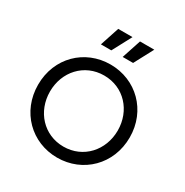

<svg xmlns="http://www.w3.org/2000/svg" viewBox="-223 -1184 1324 1374"><g transform="rotate(30 439.0 -496.5)"><path d="M439 12C651 12 818 -150 818 -373C818 -595 651 -757 439 -757C227 -757 61 -596 61 -373C61 -150 228 12 439 12ZM159 -373C159 -536 275 -666 439 -666C603 -666 719 -536 719 -373C719 -209 602 -79 439 -79C276 -79 159 -209 159 -373ZM306 -847H392L476 -1005H358ZM486 -847H572L656 -1005H538Z"/></g></svg>

Font: Mluvka Medium
Style: Regular
Weight: 500
Designer: Modified by Jiří Krblich, Original typeface by Gumpita Rahayu
Foundry: Gumpita Rahayu & Jiří Krblich
Version: Version 2.000;Glyphs 3.1.1 (3134)